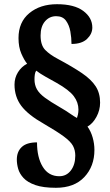

<svg xmlns="http://www.w3.org/2000/svg" viewBox="-20 -780 521 913"><path d="M246 113Q185 113 148 100Q111 87 92 66.5Q73 46 66.5 23Q60 0 60 -21Q60 -59 83.5 -81Q107 -103 156 -103Q156 -31 183.5 13.5Q211 58 262 58Q296 58 317 30.5Q338 3 338 -40Q338 -66 327 -86.5Q316 -107 283.5 -131Q251 -155 189 -191Q113 -234 81 -277Q49 -320 49 -378Q49 -410 65.5 -436.5Q82 -463 109 -477Q95 -494 81.5 -525Q68 -556 68 -599Q68 -675 119.5 -717.5Q171 -760 251 -760Q333 -760 376 -728Q419 -696 419 -649Q419 -619 394 -595Q369 -571 320 -571Q320 -600 314.5 -630.5Q309 -661 293.5 -682Q278 -703 247 -703Q215 -703 194 -678.5Q173 -654 173 -611Q173 -565 195 -542.5Q217 -520 255 -500Q326 -462 370 -432Q414 -402 435 -369.5Q456 -337 456 -292Q456 -256 438.5 -224Q421 -192 396 -178Q412 -156 420.5 -126.5Q429 -97 429 -67Q429 11 381 62Q333 113 246 113ZM346 -219Q348 -224 350.5 -235Q353 -246 353 -259Q353 -293 331 -322.5Q309 -352 249 -386Q222 -401 197 -415Q172 -429 152 -444Q147 -436 145.5 -425Q144 -414 144 -403Q144 -376 155.5 -355.5Q167 -335 193.5 -315.5Q220 -296 265 -270Q296 -252 313.5 -239.5Q331 -227 346 -219Z"/></svg>

Font: Noto Serif Hebrew Condensed Black
Style: Regular
Weight: 900
Width: 3
Designer: Monotype Design Team
Foundry: Monotype Imaging Inc.
Version: Version 2.004; ttfautohint (v1.8.4.7-5d5b)